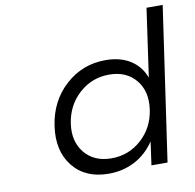

<svg xmlns="http://www.w3.org/2000/svg" viewBox="-82 -826 926 913"><g transform="rotate(-10 381.0 -369.0)"><path d="M448.2 -530.8Q518.6 -530.8 567.4 -500.2Q616.2 -469.7 637.2 -413.1L684.1 -742.2H762.2L654.8 0H577.1L592.8 -112.8Q555.2 -56.6 498.3 -26.4Q441.4 3.9 371.1 3.9Q258.8 3.9 198.7 -71Q138.7 -146 155.8 -264.2Q172.9 -382.3 254.6 -456.5Q336.4 -530.8 448.2 -530.8ZM233.9 -262.2Q221.7 -176.8 267.6 -121.3Q313.5 -65.9 397 -65.9Q480 -65.9 541.5 -121.3Q603 -176.8 615.2 -262.2Q627.9 -348.6 582.3 -404.3Q536.6 -460 453.1 -460Q369.6 -460 308.1 -404.3Q246.6 -348.6 233.9 -262.2Z"/></g></svg>

Font: Trueno Light
Style: Italic
Weight: 300
Designer: Julieta Ulanovsky
Foundry: Julieta Ulanovsky
Version: Version 3.001b | FøM Fix